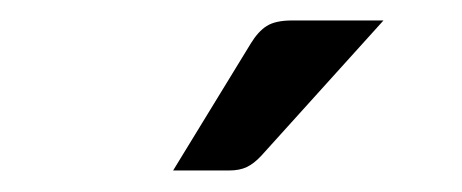

<svg xmlns="http://www.w3.org/2000/svg" viewBox="-20 -744 440 183"><path d="M345.5 -724.5 229 -595.5Q222 -588 215.2 -584.8Q208.5 -581.5 198 -581.5H145L219 -702.5Q226 -714 234.2 -719.2Q242.5 -724.5 258.5 -724.5Z"/></svg>

Font: TypoPRO Lato
Style: Regular
Weight: 400
Designer: Lukasz Dziedzic with Adam Twardoch and Botio Nikoltchev
Foundry: tyPoland Lukasz Dziedzic
Version: Version 2.010; 2014-09-01; http://www.latofonts.com/